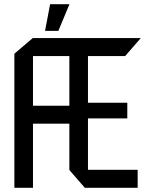

<svg xmlns="http://www.w3.org/2000/svg" viewBox="-20 -888 694 908"><path d="M48 0V-634L135 -708H645V-707L572 -623H396V-402H582V-328H396V-85H631V0H381L308 -84V-303H136V0ZM136 -623V-388H308V-623ZM193 -742 217 -868H308V-867L256 -742Z"/></svg>

Font: Foldit Thin
Style: Regular
Weight: 400
Version: Version 1.003